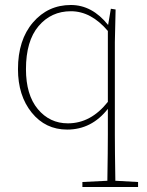

<svg xmlns="http://www.w3.org/2000/svg" viewBox="-20 -504 587 769"><path d="M412 -96V-380Q345 -459 264 -459Q185 -459 134.5 -399.5Q84 -340 84 -227Q84 -124 131.5 -67Q179 -10 252 -10Q344 -10 412 -96ZM442 220 533 225V245H310V225L410 220Q412 96 412 35V-68Q347 15 249 15Q162 15 107 -53Q52 -121 52 -227Q52 -344 112 -414Q172 -484 264 -484Q349 -484 413 -404L424 -469L443 -466L440 -335V35Q440 96 442 220Z"/></svg>

Font: TypoPRO Source Serif Pro
Style: Regular
Weight: 200
Designer: Frank Grießhammer
Foundry: Adobe Systems Incorporated
Version: Version 1.017;PS (version unavailable);hotconv 1.0.79;makeot